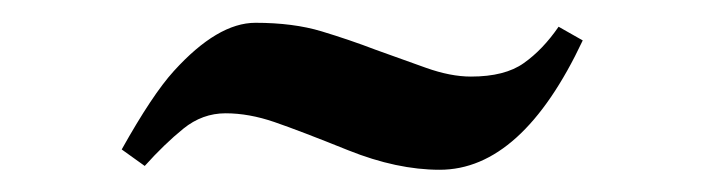

<svg xmlns="http://www.w3.org/2000/svg" viewBox="-20 -451 644 171"><path d="M499 -415Q444.8 -299.8 371.6 -299.8Q333.5 -299.8 290.3 -317.1Q247.1 -334.5 224.4 -342.3Q201.7 -350.1 180.9 -350.1Q160.2 -350.1 143.3 -336.4Q126.5 -322.8 108.9 -303.2L88.4 -317.9Q115.7 -366.7 134.8 -387.7Q173.8 -430.7 207.5 -430.7Q241.2 -430.7 266.4 -423.1Q291.5 -415.5 314.5 -406.7L359.4 -390.6Q381.3 -382.8 399.4 -382.8Q429.7 -382.8 446.5 -394.8Q463.4 -406.7 477.5 -427.2Z"/></svg>

Font: Cantata One
Style: Regular
Weight: 400
Designer: Joana Maria Correia da Silva
Foundry: Joana Maria Correia da Silva
Version: Version 1.002